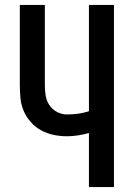

<svg xmlns="http://www.w3.org/2000/svg" viewBox="-20 -755 540 775"><path d="M339 0V-218Q317 -212 295 -208.5Q273 -205 250 -205Q223 -205 196.5 -210.5Q170 -216 146 -229Q122 -242 104 -262.5Q86 -283 75.5 -307.5Q65 -332 62.5 -359Q60 -386 60 -413V-735H161V-413Q161 -392 164 -371Q167 -350 178.5 -332Q190 -314 209.5 -303.5Q229 -293 250 -293Q273 -293 295 -296Q317 -299 339 -306V-735H440V0Z"/></svg>

Font: Iosevka Term Semibold
Style: Regular
Weight: 600
Monospace: yes
Designer: Belleve Invis
Foundry: Belleve Invis
Version: Version 31.4.0